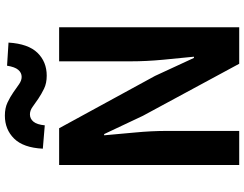

<svg xmlns="http://www.w3.org/2000/svg" viewBox="-127 -876 1003 789"><g transform="rotate(-90 374.5 -481.5)"><path d="M91 -740H242L457 -346L531 -186H536Q530 -244 523.5 -313Q517 -382 517 -445V-740H657V0H507L293 -396L218 -555H213Q218 -495 224.5 -428Q231 -361 231 -297V0H91ZM458 -791Q427 -791 404.5 -802Q382 -813 363.5 -825.5Q345 -838 330 -849Q315 -860 299 -860Q281 -860 269 -845.5Q257 -831 254 -799L158 -807Q162 -887 199.5 -925Q237 -963 294 -963Q325 -963 348 -952Q371 -941 389 -928.5Q407 -916 422.5 -905Q438 -894 453 -894Q470 -894 482 -908Q494 -922 499 -954L594 -948Q589 -867 552 -829Q515 -791 458 -791Z"/></g></svg>

Font: SpoqaHanSans-Bold
Style: Regular
Weight: 700
Designer: [Spoqa Han Sans] Dong-huui Kim \uAE40 \uB3D9 \uD718   [Noto Sans] Ryoko NISHIZUKA \u897F \u585A \u6DBC \u5B50  (kana & i
Foundry: Spoqa (http://www.spoqa-han-sans.com)
Version: Version 2.000